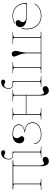

<svg xmlns="http://www.w3.org/2000/svg" viewBox="1267 -2035 904 3478"><g transform="rotate(-90 1719.0 -296.0)"><path d="M28 -520V-507.5H67.5C106 -507.5 120 -501 120 -482.5V-35C120 -20.5 113.5 -7.5 45 -7.5H15V0H215V-7.5H207.5C139 -7.5 132.5 -20.5 132.5 -35V-507.5H447.5V2.5C447.5 83 482 136.5 534 136.5C584 136.5 617.5 110.5 617.5 71.5C617.5 43.5 596.5 25 564.5 25C535 25 525 49 494.5 49C477.5 49 460 15 460 -38V-482.5C460 -501 474 -507.5 512.5 -507.5H552.5V-520Z M710 -520H646C606 -520 579 -547.5 579 -588.5C579 -639 601 -673 634.5 -673C661.5 -673 674.5 -652.5 698.5 -652.5C719 -652.5 736 -669.5 736 -690C736 -710.5 719 -727.5 698.5 -727.5C620.5 -727.5 569 -672 569 -588.5C569 -543 599.5 -512.5 645 -512.5C683.5 -512.5 697.5 -506 697.5 -487.5V-35C697.5 -20.5 691 -7.5 622.5 -7.5H602.5V0H802.5V-7.5H785C716.5 -7.5 710 -20.5 710 -35Z M1026 -522.5C928 -522.5 862.5 -472.5 862.5 -397C862.5 -344 893 -309 939 -309C970 -309 991 -328 991 -356C991 -387 954.5 -398 954.5 -438.5C954.5 -483 983 -512.5 1026 -512.5C1126.5 -512.5 1193.5 -471.5 1193.5 -409.5C1193.5 -366.5 1165.5 -328 1095 -309.5L1069 -305.5C1063.5 -304.5 1060.5 -303 1060.5 -301V-299.5C1060.5 -297.5 1063.5 -296 1069 -295L1095 -291C1180.5 -278.5 1230 -236.5 1230 -155C1230 -66.5 1145.5 -7.5 1018.5 -7.5C944 -7.5 906.5 -35.5 884 -61C874 -72.5 867.5 -98 867.5 -109V-131.5H857.5V-82C857.5 -81.5 857.5 -80.5 858 -80C875.5 -52 915 2.5 1018.5 2.5C1153 2.5 1242.5 -60.5 1242.5 -155C1242.5 -241 1184 -287 1096 -300V-301C1168.5 -319.5 1206 -362 1206 -409.5C1206 -477.5 1134 -522.5 1026 -522.5Z M1290 -520V-512.5H1305C1373.5 -512.5 1380 -501 1380 -486.5V-36C1380 -21.5 1373.5 -7.5 1305 -7.5H1290V0H1500V-7.5H1467.5C1399 -7.5 1392.5 -21.5 1392.5 -36V-270H1727.5V2.5C1727.5 83 1762 136.5 1814 136.5C1864 136.5 1897.5 110.5 1897.5 71.5C1897.5 43.5 1876.5 25 1844.5 25C1815 25 1805 49 1774.5 49C1757.5 49 1740 15 1740 -38V-486.5C1740 -501 1746.5 -512.5 1815 -512.5H1830V-520H1620V-512.5H1652.5C1721 -512.5 1727.5 -501 1727.5 -486.5V-280H1392.5V-486.5C1392.5 -501 1399 -512.5 1467.5 -512.5H1500V-520Z M1990 -520H1926C1886 -520 1859 -547.5 1859 -588.5C1859 -639 1881 -673 1914.5 -673C1941.5 -673 1954.5 -652.5 1978.5 -652.5C1999 -652.5 2016 -669.5 2016 -690C2016 -710.5 1999 -727.5 1978.5 -727.5C1900.5 -727.5 1849 -672 1849 -588.5C1849 -543 1879.5 -512.5 1925 -512.5C1963.5 -512.5 1977.5 -506 1977.5 -487.5V-35C1977.5 -20.5 1971 -7.5 1902.5 -7.5H1882.5V0H2082.5V-7.5H2065C1996.5 -7.5 1990 -20.5 1990 -35Z M2132.5 -520V-512.5H2152.5C2221 -512.5 2227.5 -498.5 2227.5 -484V-33.5C2227.5 -19 2221 -7.5 2152.5 -7.5H2132.5V0H2240H2775H2882.5V-10H2827.5C2791.5 -10 2787.5 -12.5 2787.5 -33.5V-484C2787.5 -498.5 2794 -512.5 2862.5 -512.5H2882.5V-520H2662.5V-512.5H2700C2768.5 -512.5 2775 -498.5 2775 -484V-10H2505V-250C2505 -366 2536.5 -419.5 2536.5 -465C2536.5 -507 2514.5 -535 2482 -535C2452.5 -535 2433 -519.5 2433 -496C2433 -448 2492.5 -390 2492.5 -250V-10H2240V-484C2240 -498.5 2246.5 -512.5 2315 -512.5H2332.5V-520Z M3171 -522.5C3116.5 -522.5 3067.5 -506 3028 -477.5H3047C3082.5 -500 3125 -512.5 3171 -512.5C3290 -512.5 3369.5 -435.5 3389 -324C3390 -319.5 3390.5 -314.5 3390.5 -309C3390.5 -292.5 3385.5 -275 3368 -275H3140.5C3091 -275 3058 -299 3058 -334.5C3058 -375 3094.5 -386 3094.5 -417C3094.5 -445 3073.5 -464 3042.5 -464C2996.5 -464 2966 -429 2966 -376C2966 -309.5 3035 -265 3139 -265H3401C3403 -265 3406 -266.5 3406 -270C3406 -415 3314 -522.5 3171 -522.5ZM2944.5 -366C2932.5 -334 2926 -300 2926 -260C2926 -109.5 3025.5 2.5 3166 2.5C3282 2.5 3355.5 -48.5 3394.5 -118L3385.5 -123C3348 -56.5 3279 -7.5 3166 -7.5C3032 -7.5 2938.5 -114 2938.5 -260C2938.5 -293 2943 -322 2951.5 -349Z"/></g></svg>

Font: ZnikomitNo24
Style: Regular
Weight: 500
Designer: gluk
Foundry: gluk
Version: Version 0.55